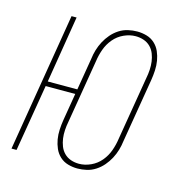

<svg xmlns="http://www.w3.org/2000/svg" viewBox="-85 -608 671 696"><g transform="rotate(15 250.0 -260.0)"><path d="M265 8Q247 8 229.5 3Q212 -2 199 -14Q186 -26 179 -42Q172 -58 169 -75.5Q166 -93 167 -112Q168 -131 171 -149L188 -251H77L35 0H16L102 -520H121L80 -269H191L211 -389Q213 -406 218 -423Q223 -440 231.5 -456Q240 -472 252 -486Q264 -500 279.5 -510Q295 -520 312.5 -524Q330 -528 347 -528Q365 -528 382.5 -523Q400 -518 413 -506Q426 -494 433 -478Q440 -462 443 -444.5Q446 -427 445 -408Q444 -389 441 -371L401 -131Q399 -114 394 -97Q389 -80 380.5 -64Q372 -48 360 -34Q348 -20 332.5 -10Q317 0 299.5 4Q282 8 265 8ZM266 -10Q288 -10 310 -20Q332 -30 347.5 -48.5Q363 -67 371 -89.5Q379 -112 382 -134L422 -374Q425 -389 426 -405Q427 -421 425 -436Q423 -451 417.5 -465Q412 -479 401.5 -489.5Q391 -500 376.5 -505Q362 -510 346 -510Q324 -510 302 -500Q280 -490 264.5 -471.5Q249 -453 241 -430.5Q233 -408 230 -386L190 -146Q187 -131 186 -115Q185 -99 187 -84Q189 -69 194.5 -55Q200 -41 210.5 -30.5Q221 -20 235.5 -15Q250 -10 266 -10Z"/></g></svg>

Font: Iosevka SS04 Thin Oblique
Style: Regular
Weight: 100
Italic angle: -9°
Monospace: yes
Designer: Belleve Invis
Foundry: Belleve Invis
Version: Version 19.0.0; ttfautohint (v1.8.4)